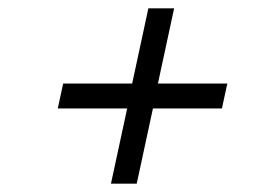

<svg xmlns="http://www.w3.org/2000/svg" viewBox="-20 -587 639 462"><path d="M247 -145 286 -326H119L132 -386H298L337 -567H399L360 -386H527L514 -326H348L309 -145Z"/></svg>

Font: Red Hat Text VF
Style: Italic
Weight: 400
Italic angle: -12°
Designer: Pentagram, MCKL
Foundry: Pentagram, MCKL
Version: Version 1.023